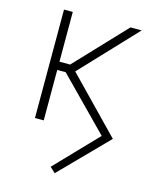

<svg xmlns="http://www.w3.org/2000/svg" viewBox="-116 -618 734 928"><g transform="rotate(15 251.0 -154.5)"><path d="M248.5 232.9 221.7 208 421.4 0 168.5 -257.3 201.7 -283.7 477.1 0ZM87.4 0V-542.5H131.3V0ZM110.4 -252.4V-293.5H184.6L419.9 -542.5H476.1L202.6 -252.4Z"/></g></svg>

Font: Inter 16pt ExtraLight
Style: Regular
Weight: 250
Version: Version 4.001;git-66647c0bb